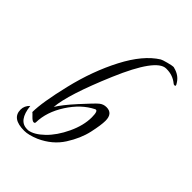

<svg xmlns="http://www.w3.org/2000/svg" viewBox="-164 -588 666 666"><g transform="rotate(45 169.5 -254.5)"><path d="M222 -253Q253 -253 253 -217Q253 -196 244 -155Q235 -114 208 -71.5Q181 -29 130 -6Q99 7 78 7Q17 7 17 -36Q17 -55 32 -69Q39 -4 81 -4Q84 -4 87 -4Q112 -8 140.5 -35.5Q169 -63 190 -107.5Q211 -152 211 -192Q211 -226 199 -220Q153 -197 120 -145.5Q87 -94 86 -43Q86 -37 80 -37Q74 -37 64 -47.5Q54 -58 52 -59Q52 -106 76 -206.5Q100 -307 142.5 -388.5Q185 -470 238 -503Q243 -506 262 -511Q281 -516 286 -516Q291 -516 292 -515Q320 -508 334 -486Q339 -479 339 -476Q339 -473 335 -473Q331 -473 328 -476Q306 -494 276 -494Q275 -494 273 -494Q226 -493 161.5 -341Q97 -189 92 -124Q106 -148 145 -191Q184 -234 195.5 -243.5Q207 -253 222 -253Z"/></g></svg>

Font: Lovers Quarrel
Style: Regular
Weight: 400
Designer: Robert E. Leuschke
Foundry: Robert E. Leuschke
Version: Version 1.001